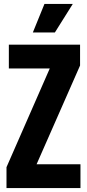

<svg xmlns="http://www.w3.org/2000/svg" viewBox="-20 -956 444 976"><path d="M13 0V-106L233 -608H25V-729H387V-623L166 -121H389V0ZM147 -791 206 -936H350L259 -791Z"/></svg>

Font: Mona Sans Condensed
Style: Bold
Weight: 700
Width: 3
Designer: Deni Anggara
Foundry: GitHub
Version: Version 2.000